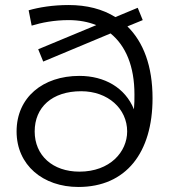

<svg xmlns="http://www.w3.org/2000/svg" viewBox="-20 -738 673 764"><path d="M548 -658 528 -707 439 -670C388 -702 325 -718 253 -718C191 -718 135 -709 94 -697L106 -636C145 -648 196 -658 253 -658C294 -658 331 -651 363 -638L132 -542L152 -493L420 -605C480 -556 515 -475 515 -362C515 -344 515 -324 513 -303C478 -389 396 -436 296 -436C150 -436 46 -350 46 -215C46 -81 151 6 292 6C482 6 587 -131 587 -347C587 -475 551 -570 487 -633ZM296 -55C190 -55 118 -119 118 -215C118 -311 187 -375 303 -375C410 -375 486 -305 486 -215C486 -134 418 -55 296 -55Z"/></svg>

Font: Talent
Style: Regular
Weight: 400
Designer: Mike Powis
Version: Version 1.001;hotconv 1.0.109;makeotfexe 2.5.65596